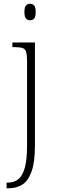

<svg xmlns="http://www.w3.org/2000/svg" viewBox="-20 -762 303 1022"><path d="M140 -654Q127 -654 118.5 -663Q110 -672 110 -698Q110 -724 118.5 -733Q127 -742 140 -742Q153 -742 161.5 -733Q170 -724 170 -698Q170 -672 161.5 -663Q153 -654 140 -654ZM15 240V210H23Q55 210 77.5 192Q100 174 112 131Q124 88 124 12V-436Q124 -470 119 -486Q114 -502 99.5 -506.5Q85 -511 59 -511H46V-536H166V11Q166 101 148 151Q130 201 99 220.5Q68 240 28 240Z"/></svg>

Font: Noto Serif Tamil SemiCondensed ExtraLight
Style: Regular
Weight: 200
Width: 4
Designer: Indian Type Foundry, Tom Grace, and the Monotype Design Team
Foundry: Monotype Imaging Inc.
Version: Version 2.004; ttfautohint (v1.8.4.7-5d5b)